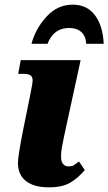

<svg xmlns="http://www.w3.org/2000/svg" viewBox="-20 -794 465 824"><path d="M57 -95Q57 -122 77 -225L109 -383Q120 -436 120 -449Q120 -464 111 -470.5Q102 -477 78 -477H58L69 -536H326L255 -209Q254 -202 249.5 -181Q245 -160 243.5 -147Q242 -134 242 -120Q242 -101 250.5 -90.5Q259 -80 274 -80Q287 -80 294 -83.5Q301 -87 319 -101L344 -64Q314 -29 280.5 -9.5Q247 10 190 10Q126 10 91.5 -17Q57 -44 57 -95ZM292 -774Q354 -774 388 -728Q422 -682 425 -606H350Q348 -640 328.5 -657Q309 -674 277 -674Q210 -674 184 -606H115Q133 -672 180 -723Q227 -774 292 -774Z"/></svg>

Font: Noto Serif NarrowBlack
Style: Italic
Weight: 900
Width: 4
Italic angle: -12°
Designer: Monotype Design Team
Foundry: Monotype Imaging Inc.
Version: Version 1.001